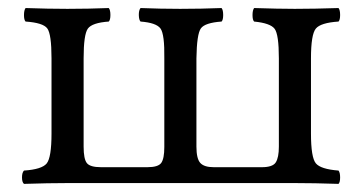

<svg xmlns="http://www.w3.org/2000/svg" viewBox="-20 -451 889 473"><path d="M746.1 -122.1Q746.1 -63 758.1 -48.6Q770 -34.2 814 -30.8Q817.9 -25.9 817.9 -13.9Q817.9 -2 814 2Q753.9 0 706.1 0H147Q99.1 0 39.1 2Q34.2 -2 34.2 -13.9Q34.2 -25.9 39.1 -30.8Q83 -33.7 95 -48.3Q106.9 -63 106.9 -122.1V-307.1Q106.9 -367.2 96.4 -381.1Q85.9 -395 43 -397.9Q39.1 -401.9 39.1 -413.8Q39.1 -425.8 43 -431.2Q99.1 -429.2 146 -429.2Q197.8 -429.2 248 -431.2Q252 -426.3 252 -414.1Q252 -401.9 248 -397.9Q207 -395 196.5 -380.6Q186 -366.2 186 -307.1V-89.8Q186 -59.1 194.1 -49.1Q202.1 -39.1 229 -39.1H342.8Q369.6 -39.1 377.2 -49.6Q384.8 -60.1 384.8 -88.9V-307.1Q385.7 -366.2 375.5 -380.6Q365.2 -395 326.2 -397.9Q322.3 -401.9 322 -413.8Q321.8 -425.8 326.2 -431.2Q376 -429.2 423.8 -429.2Q475.6 -429.2 525.9 -431.2Q529.8 -426.3 529.8 -414.1Q529.8 -401.9 525.9 -397.9Q484.9 -395 474.9 -381.1Q464.8 -367.2 463.9 -307.1V-89.8Q463.9 -60.1 473.4 -49.6Q482.9 -39.1 506.8 -39.1H625Q651.9 -39.1 659.4 -51Q667 -63 667 -89.8V-307.1Q667 -366.2 656.5 -380.1Q646 -394 606 -397.9Q602.1 -401.9 602.1 -413.8Q602.1 -425.8 606 -431.2Q666 -429.2 706.1 -429.2Q753.9 -429.2 814 -431.2Q817.9 -426.3 817.9 -414.1Q817.9 -401.9 814 -397.9Q770 -395 758.1 -380.6Q746.1 -366.2 746.1 -307.1Z"/></svg>

Font: Linux Libertine
Style: Regular
Weight: 400
Designer: Philipp H. Poll
Foundry: Philipp H. Poll
Version: Version 5.3.0 ; ttfautohint (v0.9)